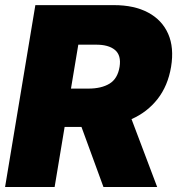

<svg xmlns="http://www.w3.org/2000/svg" viewBox="-31 -748 708 768"><path d="M-10.7 0 110.4 -727.5H424.8Q505.9 -727.5 561.5 -697.8Q617.2 -668 641.6 -612.8Q666 -557.6 653.3 -480.5Q640.6 -404.8 599.4 -352.1Q558.1 -299.3 495.1 -271.5L597.7 0H382.8L294.9 -240.2H227.5L187.5 0ZM351.6 -569.3H282.2L252.9 -393.6H322.3Q374.5 -393.6 407 -413.3Q439.5 -433.1 447.3 -480.5Q454.6 -526.9 428.7 -548.3Q402.8 -569.8 351.6 -569.3Z"/></svg>

Font: Inter Tight Black
Style: Italic
Weight: 900
Italic angle: -9.39999°
Designer: Rasmus Andersson
Foundry: rsms
Version: Version 3.004; ttfautohint (v1.8.4.7-5d5b)